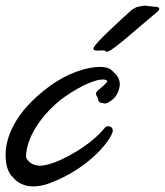

<svg xmlns="http://www.w3.org/2000/svg" viewBox="-70 -651 589 686"><path d="M106 4C256 -51 333 -161 333 -184C333 -195 325 -200 317 -200C312 -200 308 -198 305 -195C257 -135 160 -78 100 -63C91 -61 82 -59 74 -59C50 -59 31 -70 23 -89C23 -173 99 -262 164 -307C222 -347 271 -367 297 -367C305 -367 311 -365 314 -361C307 -349 291 -338 281 -329C275 -324 273 -320 273 -316C273 -309 281 -303 281 -294C281 -281 302 -283 305 -281C312 -281 323 -287 335 -298C347 -308 358 -331 358 -351C358 -363 351 -381 339 -390C336 -394 330 -399 324 -404C316 -409 303 -412 287 -412C242 -412 172 -391 106 -342C-18 -251 -50 -159 -50 -97C-50 -69 -44 -46 -36 -33C-33 -27 -28 -22 -24 -18C-9 1 15 15 49 15C66 15 85 12 106 4ZM490 -607C497 -613 499 -617 499 -620C499 -627 484 -627 483 -627C481 -627 448 -631 446 -631C442 -631 427 -627 424 -627C418 -627 408 -620 401 -616C361 -580 270 -497 265 -481C264 -479 264 -478 264 -477C264 -471 272 -470 281 -470C285 -470 290 -471 294 -471C296 -471 303 -470 306 -470C308 -469 307 -466 312 -466C330 -466 424 -553 490 -607Z"/></svg>

Font: Oregano
Style: Italic
Weight: 400
Italic angle: -12°
Designer: Astigmatic (AOETI)
Foundry: Astigmatic (AOETI)
Version: Version 1.000